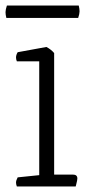

<svg xmlns="http://www.w3.org/2000/svg" viewBox="-27 -675 331 695"><path d="M247 0H34Q31 -8 31 -14Q31 -22 37 -33L115 -41V-453H34Q31 -460 31 -467Q31 -476 37 -486L141 -505Q158 -496 169 -483V-43H237Q253 -43 253 -29Q253 -23 249 -8ZM256 -610H-4Q-7 -622 -7 -631Q-7 -640 -2 -655H258Q261 -643 261 -634Q261 -625 256 -610Z"/></svg>

Font: Scope One
Style: Regular
Weight: 400
Designer: Dalton Maag Ltd
Foundry: Dalton Maag Ltd
Version: Version 1.001; ttfautohint (v1.4.1) -l 11 -r 50 -G 50 -x 14 